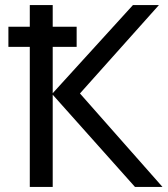

<svg xmlns="http://www.w3.org/2000/svg" viewBox="-20 -734 658 754"><path d="M13 -550V-629H97V-714H187V-629H281V-550H187V-368L502 -714H604L294 -367L618 0H510L187 -362V0H97V-550Z"/></svg>

Font: Go Noto Kurrent-Regular
Style: Regular
Weight: 400
Designer: Monotype Design Team
Foundry: Monotype Imaging Inc.
Version: Version 2.012; ttfautohint (v1.8.4.7-5d5b)